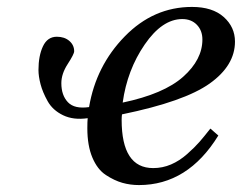

<svg xmlns="http://www.w3.org/2000/svg" viewBox="-20 -522 698 554"><path d="M91 -320Q91 -361 104 -388.5Q117 -416 144 -416Q166 -416 180 -404Q194 -392 194 -374Q194 -366 175.5 -337.5Q157 -309 157 -282Q157 -247 176 -227Q195 -207 237 -213Q257 -332 340 -417Q423 -502 534 -502Q593 -502 625.5 -473Q658 -444 658 -402Q658 -333 585 -281Q512 -229 332 -192Q331 -185 331 -176Q331 -37 422 -37Q449 -37 473.5 -47.5Q498 -58 520 -77.5Q542 -97 555.5 -112.5Q569 -128 587 -151L610 -131Q522 12 381 12Q356 12 333 5.5Q310 -1 285.5 -17Q261 -33 246.5 -67.5Q232 -102 232 -152Q232 -171 233 -181Q192 -175 162 -189.5Q132 -204 117.5 -230Q103 -256 97 -279Q91 -302 91 -320ZM334 -226Q453 -251 508.5 -300.5Q564 -350 564 -408Q564 -434 548 -450.5Q532 -467 506 -467Q448 -467 397.5 -393.5Q347 -320 334 -226Z"/></svg>

Font: Lingua Franca
Style: Italic
Weight: 400
Italic angle: -13°
Version: Version 1.19